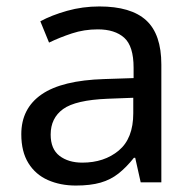

<svg xmlns="http://www.w3.org/2000/svg" viewBox="-20 -565 601 595"><path d="M288 -545Q386 -545 433 -502Q480 -459 480 -365V0H416L399 -76H395Q372 -47 347.5 -27.5Q323 -8 291.5 1Q260 10 215 10Q167 10 128.5 -7Q90 -24 68 -59.5Q46 -95 46 -149Q46 -229 109 -272.5Q172 -316 303 -320L394 -323V-355Q394 -422 365 -448Q336 -474 283 -474Q241 -474 203 -461.5Q165 -449 132 -433L105 -499Q140 -518 188 -531.5Q236 -545 288 -545ZM314 -259Q214 -255 175.5 -227Q137 -199 137 -148Q137 -103 164.5 -82Q192 -61 235 -61Q303 -61 348 -98.5Q393 -136 393 -214V-262Z"/></svg>

Font: telugu115
Style: Regular
Weight: 400
Designer: Jelle Bosma - Monotype Design Team
Foundry: Monotype Imaging Inc.
Version: Version 2.003